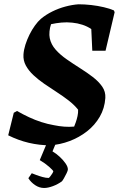

<svg xmlns="http://www.w3.org/2000/svg" viewBox="-20 -682 573 917"><path d="M219.2 12Q167.8 12 117.5 0.1Q67.1 -11.8 19.2 -35.8L45.8 -143.4L61.3 -152Q89.7 -135.6 118.9 -122Q148 -108.4 177.8 -98.9Q207.5 -89.3 237.5 -84.1Q262.7 -78.9 287 -77.1Q311.2 -75.3 334.1 -77.4Q337.2 -84.4 341.9 -97.9Q346.7 -111.5 350.3 -127.7Q353.8 -143.8 353 -158.2Q334.3 -181.5 307.6 -202.2Q280.8 -222.9 250.7 -242.3Q220.5 -261.7 191.7 -281.6Q162.8 -301.5 139.7 -323.1Q116.6 -344.7 103.4 -369.1Q90.2 -393.5 92.1 -421.8Q93.6 -444.1 101.3 -468.5Q109.1 -492.9 120.8 -516.5Q132.5 -540.2 146.8 -559.9Q161 -579.7 175.5 -592.2Q200.1 -612.6 230.1 -627.3Q260.1 -642.1 292.4 -650.7Q324.8 -659.4 355 -661.5Q384 -661.5 415.5 -658Q447.1 -654.4 475.9 -647.6Q504.8 -640.8 524 -632.3L527.5 -623.7L484.1 -439.7H420.8L416 -543.2Q397.1 -556.1 373.6 -563.8Q350.1 -571.4 325.4 -573.8Q299.2 -576.7 273.4 -574.2Q247.6 -571.8 223.8 -566.5Q218.1 -550.4 216.4 -531.8Q214.7 -513.3 217.6 -499.8Q223.8 -469.6 245.8 -444.8Q267.8 -420 298.7 -398.6Q329.5 -377.2 362.2 -356.5Q394.9 -335.9 422.9 -314.5Q450.9 -293.1 468 -268.6Q485 -244.1 483.1 -214Q479.8 -164.8 456.4 -124.3Q432.9 -83.9 395.5 -54.7Q358 -25.4 312.4 -8.3Q266.8 8.9 219.2 12ZM190.5 215.8Q168.1 215.8 147.9 202.3Q127.7 188.8 115.4 169.1L131.7 145.4Q138.8 148.3 152.7 153.5Q166.6 158.8 182.8 163.3Q199 167.9 212.9 167.9Q215.4 166.4 220 160.6Q224.6 154.7 229.2 147.6Q233.8 140.4 234.7 135.9Q231.9 130 214.3 114.4Q196.7 98.7 169.9 82.7L211.3 -16.2H254.5L230.7 41Q248.6 51.4 265.5 67.1Q282.3 82.8 293.3 98.8Q304.2 114.7 304.2 127.1Q304.2 132.6 298.2 145.1Q292.1 157.6 285.4 169.4Q278.6 181.1 275.7 184Q256.7 198 233 206.9Q209.3 215.8 190.5 215.8Z"/></svg>

Font: Labrada
Style: Italic
Weight: 400
Italic angle: -7°
Designer: Mercedes Jáuregui
Foundry: Omnibus-Type Team
Version: Version 1.000